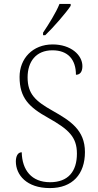

<svg xmlns="http://www.w3.org/2000/svg" viewBox="-20 -951 502 981"><path d="M200 -784V-771H211C253 -811 318 -886 341 -921V-931H284C266 -886 230 -829 200 -784ZM235 10C351 10 414 -62 414 -174C414 -287 339 -334 249 -385C162 -434 121 -470 121 -556C121 -635 163 -694 248 -694C327 -694 368 -647 368 -569C388 -569 401 -583 401 -613C401 -670 342 -724 249 -724C147 -724 80 -652 80 -558C80 -450 129 -403 226 -349C331 -290 373 -251 373 -166C373 -75 328 -20 236 -20C141 -20 93 -82 91 -173C70 -173 61 -151 61 -126C61 -58 115 10 235 10Z"/></svg>

Font: Noto Serif Myanmar SemiCondensed ExtraLight
Style: Regular
Weight: 200
Width: 4
Designer: Ben Mitchell and the Monotype Design Team
Foundry: Monotype Imaging Inc.
Version: Version 2.106